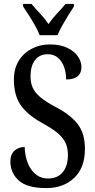

<svg xmlns="http://www.w3.org/2000/svg" viewBox="-20 -951 486 981"><path d="M217 10Q118 10 75.5 -29Q33 -68 33 -126Q33 -162 54 -181Q75 -200 106 -200Q109 -126 141.5 -82.5Q174 -39 225 -39Q274 -39 300.5 -71Q327 -103 327 -159Q327 -200 311.5 -227.5Q296 -255 266.5 -277.5Q237 -300 193 -324Q119 -365 85 -415Q51 -465 51 -544Q51 -599 75 -639Q99 -679 141 -701.5Q183 -724 234 -724Q287 -724 323 -707Q359 -690 377.5 -663.5Q396 -637 396 -609Q396 -545 318 -545Q318 -579 307.5 -608.5Q297 -638 276 -656Q255 -674 224 -674Q182 -674 159 -644Q136 -614 136 -561Q136 -527 147.5 -502Q159 -477 186.5 -454Q214 -431 263 -405Q340 -365 377 -317Q414 -269 414 -190Q414 -94 359 -42Q304 10 217 10ZM183 -771Q174 -794 159 -820.5Q144 -847 127.5 -873Q111 -899 98 -918V-931H141Q161 -907 185.5 -881Q210 -855 228 -828Q246 -855 270.5 -881Q295 -907 315 -931H358V-918Q345 -899 329 -873Q313 -847 298 -820.5Q283 -794 274 -771Z"/></svg>

Font: Noto Serif Lao ExtraCondensed Medium
Style: Regular
Weight: 500
Width: 2
Designer: Monotype Design Team
Foundry: Monotype Imaging Inc.
Version: Version 2.003; ttfautohint (v1.8.4.7-5d5b)